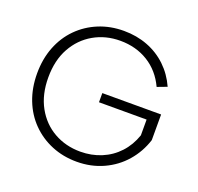

<svg xmlns="http://www.w3.org/2000/svg" viewBox="-125 -842 1017 985"><g transform="rotate(20 384.0 -350.0)"><path d="M645 -494Q609 -571 542.5 -612Q476 -653 390 -653Q310 -653 245.5 -616Q181 -579 143.5 -511.5Q106 -444 106 -350Q106 -257 143.5 -189Q181 -121 245.5 -84.5Q310 -48 390 -48Q451 -48 504 -70Q557 -92 595.5 -133.5Q634 -175 654 -233V-319H394V-369H715V-229Q693 -160 646.5 -106.5Q600 -53 534 -23Q468 7 390 7Q316 7 253 -19Q190 -45 143 -92.5Q96 -140 70.5 -205.5Q45 -271 45 -350Q45 -429 70.5 -494.5Q96 -560 143 -607.5Q190 -655 253 -681Q316 -707 390 -707Q460 -707 520 -684Q580 -661 625.5 -617.5Q671 -574 698 -514Z"/></g></svg>

Font: Albert Sans Light
Style: Regular
Weight: 300
Designer: Andreas Rasmussen
Foundry: a.Foundry
Version: Version 1.025